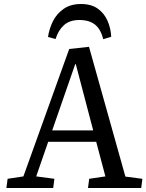

<svg xmlns="http://www.w3.org/2000/svg" viewBox="-20 -940 732 960"><path d="M425 -706 607 -57 692 -46 686 0H420L426 -46L507 -58L461 -231H221L161 -58L252 -46L246 0H12L18 -46L97 -58L326 -695ZM241 -288H446L359 -619H356ZM496 -744Q484 -794 455 -817Q426 -840 377 -840Q328 -840 299.5 -814Q271 -788 258 -745L220 -755Q226 -796 244.5 -833.5Q263 -871 298 -895.5Q333 -920 385 -920Q436 -920 468.5 -897Q501 -874 517.5 -836.5Q534 -799 536 -756Z"/></svg>

Font: Literata
Style: Italic
Weight: 400
Italic angle: -2°
Designer: Latin by Veronika Burian and Jose Scaglione. Greek by Irene Vlachou. Cyrillic by Vera Evstafieva
Foundry: TypeTogether
Version: Version 3.103;gftools[0.9.29]